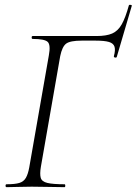

<svg xmlns="http://www.w3.org/2000/svg" viewBox="-20 -774 565 794"><path d="M7 0Q3 0 3 -6Q3 -12 7 -12Q42 -12 60 -17.5Q78 -23 87 -38.5Q96 -54 101 -82L182 -545Q190 -588 177.5 -600.5Q165 -613 115 -613Q111 -613 111 -619Q111 -625 115 -625H379Q420 -625 444 -635.5Q468 -646 483.5 -673.5Q499 -701 513 -752Q515 -755 520.5 -754Q526 -753 525 -750L463 -539Q462 -535 456 -536Q450 -537 451 -542Q458 -567 453.5 -581Q449 -595 430.5 -600.5Q412 -606 375 -606H318Q270 -606 253.5 -593.5Q237 -581 229 -542L149 -84Q144 -54 148.5 -38.5Q153 -23 176 -17.5Q199 -12 247 -12Q250 -12 250 -6Q250 0 247 0Q217 0 184 -1Q151 -2 111 -2Q81 -2 54 -1Q27 0 7 0Z"/></svg>

Font: Cormorant Light
Style: Italic
Weight: 300
Italic angle: -10°
Designer: Christian Thalmann (Catharsis Fonts)
Foundry: Catharsis Fonts
Version: Version 4.000